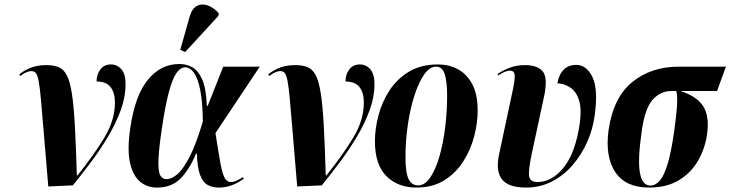

<svg xmlns="http://www.w3.org/2000/svg" viewBox="-20 -837 3298 867"><path d="M198 5Q186 -139 178 -234Q170 -329 165 -386Q160 -443 154.5 -471Q149 -499 141.5 -507.5Q134 -516 122 -516Q113 -516 101 -511.5Q89 -507 72 -494L67 -501Q91 -521 121 -532Q151 -543 189 -543Q222 -543 244.5 -534Q267 -525 281.5 -497.5Q296 -470 304.5 -415.5Q313 -361 318 -270.5Q323 -180 327 -45H330Q404 -137 451.5 -216Q499 -295 499 -374Q499 -418 479.5 -443.5Q460 -469 416 -469Q416 -500 433 -523Q450 -546 481 -546Q509 -546 528 -524.5Q547 -503 547 -457Q547 -399 525 -339Q503 -279 467.5 -219.5Q432 -160 390.5 -104.5Q349 -49 309 0Z M688 10Q644 10 612 -17Q580 -44 567 -102.5Q554 -161 568 -257Q589 -405 647.5 -476.5Q706 -548 790 -548Q820 -548 847 -534Q874 -520 892.5 -479.5Q911 -439 914 -359H918L988 -536H1153L953 -236Q967 -144 976 -96.5Q985 -49 995.5 -32Q1006 -15 1022 -15Q1035 -15 1048.5 -21.5Q1062 -28 1077 -37L1081 -30Q1055 -11 1027 -0.5Q999 10 969 10Q939 10 917.5 -2Q896 -14 883.5 -47Q871 -80 869 -143H865Q836 -73 796 -31.5Q756 10 688 10ZM732 -28Q754 -28 780 -49.5Q806 -71 835.5 -127.5Q865 -184 896 -288Q895 -378 884 -431.5Q873 -485 855.5 -509Q838 -533 817 -533Q795 -533 777 -507.5Q759 -482 743 -423Q727 -364 712 -264Q697 -165 695.5 -114Q694 -63 703.5 -45.5Q713 -28 732 -28ZM816 -602 794 -612 837 -764Q848 -800 870.5 -811Q893 -822 919.5 -812Q946 -802 968 -777L966 -765Z M1322 5Q1310 -139 1302 -234Q1294 -329 1289 -386Q1284 -443 1278.5 -471Q1273 -499 1265.5 -507.5Q1258 -516 1246 -516Q1237 -516 1225 -511.5Q1213 -507 1196 -494L1191 -501Q1215 -521 1245 -532Q1275 -543 1313 -543Q1346 -543 1368.5 -534Q1391 -525 1405.5 -497.5Q1420 -470 1428.5 -415.5Q1437 -361 1442 -270.5Q1447 -180 1451 -45H1454Q1528 -137 1575.5 -216Q1623 -295 1623 -374Q1623 -418 1603.5 -443.5Q1584 -469 1540 -469Q1540 -500 1557 -523Q1574 -546 1605 -546Q1633 -546 1652 -524.5Q1671 -503 1671 -457Q1671 -399 1649 -339Q1627 -279 1591.5 -219.5Q1556 -160 1514.5 -104.5Q1473 -49 1433 0Z M1861 10Q1776 10 1724.5 -42Q1673 -94 1673 -199Q1673 -255 1689 -316Q1705 -377 1739 -429Q1773 -481 1827 -513.5Q1881 -546 1958 -546Q2007 -546 2047.5 -524.5Q2088 -503 2112.5 -457Q2137 -411 2137 -337Q2137 -283 2121.5 -222.5Q2106 -162 2072.5 -109Q2039 -56 1986.5 -23Q1934 10 1861 10ZM1868 0Q1899 0 1923.5 -36.5Q1948 -73 1965 -133Q1982 -193 1990.5 -264Q1999 -335 1999 -403Q1999 -470 1988 -503Q1977 -536 1949 -536Q1920 -536 1895 -500Q1870 -464 1851 -404.5Q1832 -345 1821.5 -272.5Q1811 -200 1811 -128Q1811 -57 1825 -28.5Q1839 0 1868 0Z M2355 10Q2276 10 2247 -27Q2218 -64 2233 -137L2297 -437Q2307 -487 2303.5 -502.5Q2300 -518 2283 -518Q2262 -518 2229 -496L2227 -503Q2255 -522 2285.5 -532.5Q2316 -543 2350 -543Q2407 -543 2430.5 -515Q2454 -487 2438 -407L2381 -142Q2365 -66 2369.5 -40.5Q2374 -15 2407 -15Q2473 -15 2526 -81.5Q2579 -148 2598 -280Q2607 -346 2594.5 -385Q2582 -424 2555.5 -441.5Q2529 -459 2497 -461Q2504 -501 2525.5 -522.5Q2547 -544 2582 -544Q2629 -544 2655.5 -488.5Q2682 -433 2665 -313Q2657 -254 2632 -197Q2607 -140 2567 -93Q2527 -46 2473.5 -18Q2420 10 2355 10Z M2911 10Q2805 10 2758.5 -59.5Q2712 -129 2728 -249Q2749 -396 2834.5 -466Q2920 -536 3046 -536H3258L3218 -426H3053Q3129 -401 3156.5 -355.5Q3184 -310 3173 -232Q3164 -167 3132.5 -112Q3101 -57 3046 -23.5Q2991 10 2911 10ZM2917 1Q2940 1 2959.5 -21.5Q2979 -44 2995 -97.5Q3011 -151 3024 -242Q3034 -313 3037 -357.5Q3040 -402 3034 -426H3012Q2962 -426 2927 -386.5Q2892 -347 2878 -246Q2859 -116 2869.5 -57.5Q2880 1 2917 1Z"/></svg>

Font: Noto Serif Display ExtraCondensed ExtraBold
Style: Italic
Weight: 800
Width: 2
Italic angle: -12°
Designer: Monotype Design Team
Foundry: Monotype Imaging Inc.
Version: Version 2.009